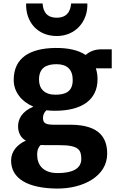

<svg xmlns="http://www.w3.org/2000/svg" viewBox="-20 -843 677 1115"><path d="M44.4 89.4C44.4 194.3 141.1 250 309.1 252C460.4 253.9 602.5 181.6 602.5 49.8C602.5 -29.8 569.8 -118.7 388.2 -118.7H295.4C249 -118.7 229.5 -125.5 229.5 -157.7C229.5 -174.3 236.3 -191.4 250 -202.6C265.6 -200.7 281.7 -199.7 298.8 -199.7C455.1 -199.7 546.4 -262.7 546.4 -382.8C546.4 -406.2 543 -427.2 536.6 -446.3H628.9V-556.6H566.9C524.9 -556.6 494.6 -539.1 477.1 -523.9C434.1 -552.7 373 -565.4 300.8 -564.5C154.8 -562.5 59.6 -508.3 59.6 -378.4C59.6 -310.1 103.5 -253.9 173.8 -223.6C105 -195.3 85.4 -148.9 85 -111.3C84.5 -79.1 96.7 -43.9 130.4 -26.4C81.1 -4.9 44.4 35.6 44.4 89.4ZM301.3 -293C239.3 -293 206.5 -326.7 206.5 -380.4C206.5 -451.2 251.5 -470.2 308.1 -470.2C370.6 -470.2 402.3 -438.5 402.3 -378.4C402.3 -308.6 357.4 -293 301.3 -293ZM195.8 55.7C195.8 24.9 205.1 9.3 216.3 -1C226.1 -0.5 235.8 0 246.6 0H326.2C437.5 0 452.1 28.3 452.1 80.1C452.1 138.7 397 162.1 314.9 162.1C225.6 162.1 195.8 109.9 195.8 55.7ZM309.6 -633.8C419.4 -633.8 491.2 -719.7 487.3 -822.8H393.1C390.6 -801.3 384.8 -740.2 310.1 -740.2C233.4 -740.2 229.5 -800.8 227.5 -822.8H131.8C127.9 -719.7 194.3 -633.8 309.6 -633.8Z"/></svg>

Font: Merriweather Sans
Style: Bold
Weight: 700
Designer: Eben Sorkin ( eben@eyebytes.com )
Foundry: Eben Sorkin
Version: Version 1.003